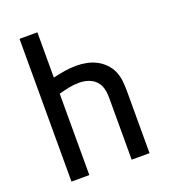

<svg xmlns="http://www.w3.org/2000/svg" viewBox="-135 -832 818 929"><g transform="rotate(-20 274.0 -367.5)"><path d="M73 0V-735H165V-502Q195 -509 225 -514Q255 -519 285 -519Q312 -519 338 -514Q364 -509 387.5 -497Q411 -485 430 -465.5Q449 -446 459.5 -421.5Q470 -397 472.5 -370.5Q475 -344 475 -318V0H383V-318Q383 -333 381 -349Q379 -365 373 -379.5Q367 -394 356 -405.5Q345 -417 331 -424Q317 -431 301 -434Q285 -437 270 -437Q243 -437 217 -431.5Q191 -426 165 -419V0Z"/></g></svg>

Font: Iosevka Semi-Condensed Medium
Style: Regular
Weight: 500
Monospace: yes
Designer: Belleve Invis
Foundry: Belleve Invis
Version: Version 27.3.5